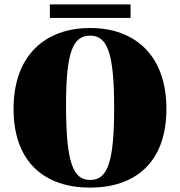

<svg xmlns="http://www.w3.org/2000/svg" viewBox="-20 -843 823 878"><path d="M392 15C595 15 741 -97 741 -345C741 -592 595 -715 392 -715C189 -715 42 -592 42 -345C42 -97 189 15 392 15ZM392 -20C315 -20 282 -98 282 -361C282 -605 313 -680 392 -680C470 -680 502 -604 502 -351C502 -98 471 -20 392 -20ZM208 -823V-761H577V-823Z"/></svg>

Font: Sprat Black
Style: Regular
Weight: 900
Designer: Ethan Nakache
Foundry: Collletttivo
Version: Version 2.000;Glyphs 3.2 (3217)